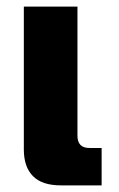

<svg xmlns="http://www.w3.org/2000/svg" viewBox="-20 -560 359 580"><path d="M164 0Q107 0 79.5 -28Q52 -56 52 -108V-540H214V-150Q214 -113 250 -113H287V0Z"/></svg>

Font: Kanit SemiBold
Style: Regular
Weight: 600
Designer: Katatrad Team
Foundry: CadsonDemak
Version: Version 2.000; ttfautohint (v1.8.3)